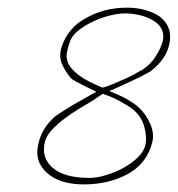

<svg xmlns="http://www.w3.org/2000/svg" viewBox="-20 -485 468 505"><path d="M250 -238.3 225.1 -221.2Q207 -210.4 186.5 -198Q166 -185.5 147.5 -171.4Q128.9 -157.2 115.5 -142.3Q102.1 -127.4 98.1 -112.3Q87.9 -70.3 118.4 -43.7Q148.9 -17.1 215.3 -17.1Q234.4 -17.1 258.3 -24.2Q282.2 -31.2 304.2 -43.2Q326.2 -55.2 342.3 -70.8Q358.4 -86.4 362.3 -103.5Q367.2 -124.5 359.1 -152.8Q351.1 -181.2 327.1 -199.2Q319.3 -205.6 296.9 -218Q274.4 -230.5 250 -238.3ZM81.1 -107.4Q89.8 -146.5 121.1 -175.3Q125 -179.2 136.5 -186.8Q147.9 -194.3 163.6 -203.9Q179.2 -213.4 197.3 -223.4Q215.3 -233.4 233.4 -243.7Q203.1 -258.3 185.1 -267.8Q167 -277.3 165 -281.2Q150.9 -298.3 142.6 -317.9Q134.3 -337.4 142.1 -361.6Q149.9 -385.7 166 -405.3Q182.1 -424.8 208 -438.5Q255.4 -464.8 313.5 -464.8Q365.2 -464.8 400.4 -441.4Q435.5 -413.6 425.3 -368.7Q416.5 -327.6 374.5 -296.4Q367.2 -292.5 354.7 -285.9Q342.3 -279.3 327.1 -272.5Q312 -265.6 296.1 -258.1Q280.3 -250.5 267.1 -245.6Q324.2 -223.6 348.1 -199.2Q365.2 -182.6 375.7 -158Q386.2 -133.3 380.4 -110.4Q366.2 -54.2 314.5 -26.4Q264.2 0 201.2 0Q140.1 0 106.9 -27.3Q68.8 -59.1 81.1 -107.4ZM163.1 -372.6V-373.5Q158.2 -359.4 155.8 -345.5Q153.3 -331.5 160.2 -317.1Q167 -302.7 187.5 -287.1Q208 -271.5 250 -254.4Q261.2 -257.3 275.6 -263.4Q290 -269.5 303.7 -275.4Q317.4 -281.2 328.9 -287.4Q340.3 -293.5 345.2 -296.4Q371.1 -309.6 387.2 -333.5Q403.3 -357.4 408.2 -377.4Q412.1 -395.5 404.8 -409.2Q397.5 -422.9 382.3 -431.6Q367.2 -440.4 347.7 -445.1Q328.1 -449.7 308.1 -449.7Q290 -449.7 266.6 -443.6Q243.2 -437.5 221.7 -427Q200.2 -416.5 183.6 -402.6Q167 -388.7 163.1 -372.6Z"/></svg>

Font: ML-NILA06_NewLipi
Style: Regular
Weight: 400
Designer: CLT@C-DIT
Version: Version ML-NILA06_NewLipi 2.